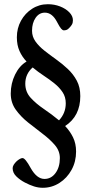

<svg xmlns="http://www.w3.org/2000/svg" viewBox="-20 -694 425 911"><path d="M183 197Q162 197 141.5 190.5Q121 184 98 172Q75 160 57.5 143Q40 126 40 104Q40 89 60 70Q77 56 87 56Q100 56 126 104Q155 155 191 155Q223 155 243.5 127Q264 99 264 56Q264 22 240.5 -5.5Q217 -33 182.5 -59Q148 -85 113 -113Q78 -141 54.5 -174Q31 -207 31 -250Q31 -298 51.5 -340Q72 -382 106 -402Q85 -424 72.5 -452Q60 -480 60 -517Q60 -560 79.5 -595.5Q99 -631 132.5 -652.5Q166 -674 207 -674Q238 -674 265 -663.5Q292 -653 309 -635.5Q326 -618 326 -598Q326 -586 321.5 -578Q317 -570 309 -562Q302 -554 295.5 -552Q289 -550 283 -550Q277 -550 270 -558Q263 -566 251 -589Q228 -634 193 -634Q166 -634 149 -609.5Q132 -585 132 -548Q132 -520 148.5 -497Q165 -474 191 -453.5Q217 -433 246.5 -412Q276 -391 302 -366.5Q328 -342 344.5 -311Q361 -280 361 -238Q361 -143 289 -96Q312 -72 326.5 -42.5Q341 -13 341 25Q341 73 319.5 112Q298 151 262 174Q226 197 183 197ZM100 -297Q100 -258 125.5 -230Q151 -202 188 -177Q225 -152 260 -123Q292 -157 292 -204Q292 -234 277 -256.5Q262 -279 238.5 -298Q215 -317 187.5 -335Q160 -353 135 -374Q100 -343 100 -297Z"/></svg>

Font: Junicode Two Beta Condensed Medium
Style: Regular
Weight: 500
Width: 3
Designer: Peter S. Baker
Foundry: Briery Creek Software
Version: Version 1.053; ttfautohint (v1.8.4)